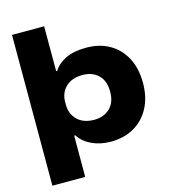

<svg xmlns="http://www.w3.org/2000/svg" viewBox="-128 -832 982 1102"><g transform="rotate(-15 363.0 -281.0)"><path d="M46 167V-729H237V-462H243Q267 -501 315 -524.5Q363 -548 438 -548Q517 -548 576 -514Q635 -480 668 -417.5Q701 -355 701 -269Q701 -184 668 -121.5Q635 -59 575.5 -24.5Q516 10 436 10Q374 10 324 -13.5Q274 -37 248 -78H241V167ZM377 -136Q434 -136 470 -170.5Q506 -205 506 -269Q506 -333 470.5 -367.5Q435 -402 377 -402Q313 -402 277 -367Q241 -332 241 -279V-261Q241 -207 277 -171.5Q313 -136 377 -136Z"/></g></svg>

Font: Mona Sans Expanded ExtraBold
Style: Regular
Weight: 800
Width: 7
Designer: Deni Anggara
Foundry: GitHub
Version: Version 1.001; ttfautohint (v1.8.4.7-5d5b);gftools[0.9.33]